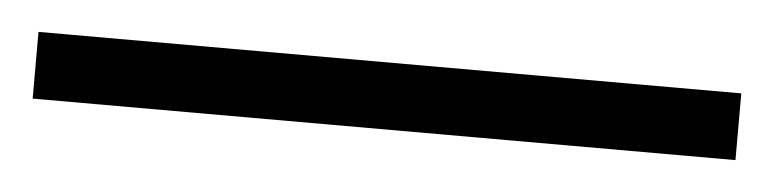

<svg xmlns="http://www.w3.org/2000/svg" viewBox="-26 -847 519 129"><g transform="rotate(5 234.0 -782.5)"><path d="M471 -760H-3V-805H471Z"/></g></svg>

Font: Noto Sans Arabic UI SmCn Lt
Style: Regular
Weight: 300
Width: 4
Designer: Monotype Design Team, Nadine Chahine and Nizar Qandah
Foundry: Monotype Imaging Inc.
Version: Version 2.010; ttfautohint (v1.8.4.7-5d5b)